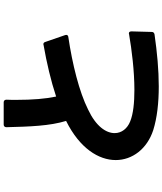

<svg xmlns="http://www.w3.org/2000/svg" viewBox="60 -895 880 1040"><g transform="rotate(-90 500.0 -375.0)"><path d="M847 7 850 -103C850 -112 846 -117 839 -117L835 -116C749 -101 634 -87 533 -87C464 -87 403 -93 362 -110C324 -125 299 -156 299 -194C299 -240 335 -295 427 -338C523 -386 672 -423 820 -445C827 -446 831 -450 831 -456L830 -462L793 -569C791 -576 787 -580 781 -580H780L776 -579C679 -562 581 -539 497 -511C485 -568 479 -637 479 -728C479 -744 479 -762 480 -780C480 -789 475 -795 466 -795H345C336 -795 331 -789 331 -780C334 -654 338 -545 365 -457C216 -383 153 -280 153 -188C153 -98 214 -18 315 15C382 36 463 45 552 45C641 45 737 36 834 22C843 20 847 15 847 7Z"/></g></svg>

Font: LINE Seed JP_OTF Bold
Style: Regular
Weight: 700
Designer: LINE & Fontrix & Fontworks
Version: Version 1.009